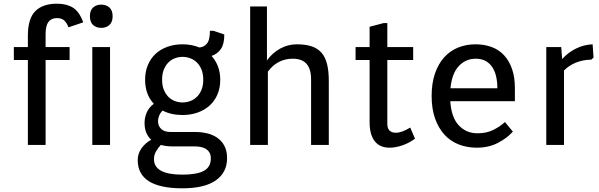

<svg xmlns="http://www.w3.org/2000/svg" viewBox="-20 -785 3244 1040"><path d="M55 -530H131V-591Q131 -685 171.5 -725Q212 -765 289 -765Q340 -765 374.5 -744Q409 -723 431 -664L351 -637Q342 -661 328 -674Q314 -687 288 -687Q258 -687 242.5 -666.5Q227 -646 227 -601V-530H357V-460H227V0H131V-460H55Z M576 0H480V-530H576ZM467 -697Q467 -729 484.5 -744.5Q502 -760 528 -760Q555 -760 572.5 -744.5Q590 -729 590 -697Q590 -665 572.5 -649.5Q555 -634 528 -634Q502 -634 484.5 -649.5Q467 -665 467 -697Z M1038 -70Q1072 -70 1103 -62.5Q1134 -55 1158 -38Q1182 -21 1196 6Q1210 33 1210 72Q1210 149 1149 192Q1088 235 968 235Q726 235 726 82Q726 48 746 19Q766 -10 799 -28Q763 -61 763 -119Q763 -149 775 -176Q787 -203 813 -223Q766 -273 766 -353Q766 -398 781.5 -434Q797 -470 824 -494.5Q851 -519 888 -532Q925 -545 969 -545Q1018 -545 1060 -528Q1083 -529 1100 -548Q1117 -567 1117 -618H1137L1195 -598Q1195 -546 1176.5 -519.5Q1158 -493 1126 -482Q1148 -458 1160.5 -425.5Q1173 -393 1173 -353Q1173 -308 1157.5 -272.5Q1142 -237 1114.5 -212.5Q1087 -188 1049.5 -175Q1012 -162 969 -162Q907 -162 861 -186Q849 -175 842.5 -159.5Q836 -144 836 -128Q836 -103 853 -86.5Q870 -70 906 -70ZM858 -353Q858 -321 868 -297.5Q878 -274 893.5 -259Q909 -244 929 -237Q949 -230 969 -230Q989 -230 1009 -237Q1029 -244 1045 -259Q1061 -274 1071 -297.5Q1081 -321 1081 -353Q1081 -386 1071 -409.5Q1061 -433 1045 -448Q1029 -463 1009 -470Q989 -477 969 -477Q949 -477 929 -470Q909 -463 893.5 -448Q878 -433 868 -409.5Q858 -386 858 -353ZM914 8Q880 8 851 0Q837 15 825.5 34.5Q814 54 814 77Q814 161 968 161Q1046 161 1084 140.5Q1122 120 1122 73Q1122 52 1113.5 39.5Q1105 27 1092.5 20Q1080 13 1064.5 10.5Q1049 8 1034 8Z M1426 -458Q1456 -499 1498 -522Q1540 -545 1588 -545Q1635 -545 1668 -534Q1701 -523 1721.5 -499.5Q1742 -476 1751.5 -438Q1761 -400 1761 -346V0H1665V-356Q1665 -467 1566 -467Q1483 -467 1431 -397V0H1335V-750H1426Z M1906 -530H1982V-640L2058 -660H2078V-530H2218V-460H2078V-114Q2078 -66 2125 -66Q2156 -66 2202 -94L2228 -34Q2198 -11 2160.5 2Q2123 15 2090 15Q2037 15 2009.5 -20.5Q1982 -56 1982 -124V-460H1906Z M2566 -63Q2617 -63 2654.5 -82.5Q2692 -102 2715 -124L2758 -72Q2727 -37 2677 -11Q2627 15 2563 15Q2510 15 2465 -2.5Q2420 -20 2387.5 -55.5Q2355 -91 2336.5 -143.5Q2318 -196 2318 -265Q2318 -334 2336 -386.5Q2354 -439 2386 -474.5Q2418 -510 2461.5 -527.5Q2505 -545 2556 -545Q2603 -545 2642.5 -530.5Q2682 -516 2710 -486Q2738 -456 2753.5 -411.5Q2769 -367 2769 -307V-237H2419Q2425 -148 2465.5 -105.5Q2506 -63 2566 -63ZM2557 -467Q2503 -467 2465.5 -427.5Q2428 -388 2420 -307H2674Q2674 -384 2643.5 -425.5Q2613 -467 2557 -467Z M3020 -530 3025 -465Q3056 -500 3099 -521.5Q3142 -543 3190 -545L3195 -473L3183 -462Q3136 -461 3098.5 -445.5Q3061 -430 3035 -403V0H2939V-530Z"/></svg>

Font: Orienta
Style: Regular
Weight: 400
Designer: Eduardo Rodriguez Tunni
Foundry: Eduardo Rodriguez Tunni
Version: Version 1.001